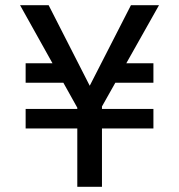

<svg xmlns="http://www.w3.org/2000/svg" viewBox="-20 -714 684 734"><path d="M291 -274.5 56.8 -694H166L347.5 -338.2H298.5L480.5 -694H587.8L351.5 -274.5ZM275.5 0V-329.2H369.8V0ZM228.5 -472.2 255.8 -397.8H78V-472.2ZM78 -223V-297.5H566.5V-223ZM393.8 -397.8 428.5 -472.2H566.5V-397.8Z"/></svg>

Font: Outfit Thin
Style: Regular
Weight: 100
Designer: Rodrigo Fuenzalida
Foundry: fragTYPE
Version: Version 1.100;gftools[0.9.27]